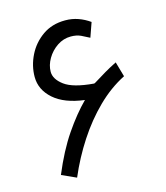

<svg xmlns="http://www.w3.org/2000/svg" viewBox="-100 -709 693 803"><g transform="rotate(-15 246.5 -308.0)"><path d="M261.7 -561Q229.5 -561 202.4 -542.7Q175.3 -524.4 158.9 -496.3Q142.6 -468.3 142.6 -439.9Q142.6 -407.7 179.4 -380.4Q216.3 -353 304.2 -345.7Q307.6 -345.2 311.5 -348.1Q343.3 -367.7 363.8 -379.9Q384.3 -392.1 415.5 -407.7L434.1 -342.8Q370.1 -310.5 314.5 -255.9Q258.8 -201.2 213.4 -131.6Q168 -62 134.8 16.1L72.3 -12.2Q111.8 -107.4 157.7 -174.8Q203.6 -242.2 250.5 -289.1Q164.1 -299.8 118.2 -340.3Q72.3 -380.9 72.3 -436.5Q72.3 -484.4 94.5 -529.3Q116.7 -574.2 158 -603.3Q199.2 -632.3 256.3 -632.3Q286.1 -632.3 312.3 -623Q338.4 -613.8 361.8 -597.2L339.8 -534.7Q322.8 -543.9 304.7 -552.5Q286.6 -561 261.7 -561Z"/></g></svg>

Font: Vazir Light WOL-UI
Style: Light-WOL-UI
Weight: 300
Designer: Saber Rastikerdar
Foundry: Saber Rastikerdar
Version: Version 30.1.0